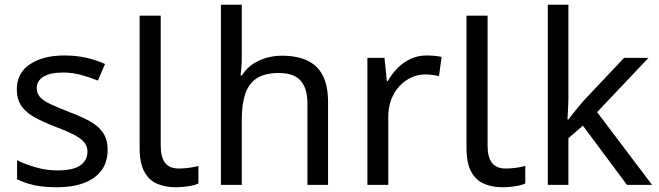

<svg xmlns="http://www.w3.org/2000/svg" viewBox="-20 -780 2780 810"><path d="M434 -148Q434 -96 408 -61Q382 -26 334 -8Q286 10 220 10Q164 10 123.5 1Q83 -8 52 -24V-104Q84 -88 129.5 -74.5Q175 -61 222 -61Q289 -61 319 -82.5Q349 -104 349 -140Q349 -160 338 -176Q327 -192 298.5 -208Q270 -224 217 -244Q165 -264 128 -284Q91 -304 71 -332Q51 -360 51 -404Q51 -472 106.5 -509Q162 -546 252 -546Q301 -546 343.5 -536.5Q386 -527 423 -510L393 -440Q359 -454 322 -464Q285 -474 246 -474Q192 -474 163.5 -456.5Q135 -439 135 -409Q135 -387 148 -371.5Q161 -356 191.5 -341.5Q222 -327 273 -307Q324 -288 360 -268Q396 -248 415 -219.5Q434 -191 434 -148Z M722 10Q678 10 643.5 -4.5Q609 -19 589 -55.5Q569 -92 569 -157V-714H658V-165Q658 -117 676.5 -93Q695 -69 735 -69Q757 -69 780.5 -72.5Q804 -76 817 -80V-6Q803 1 775.5 5.5Q748 10 722 10Z M1000 -537Q1000 -518 998.5 -498Q997 -478 995 -462H1001Q1018 -490 1044 -508Q1070 -526 1102 -535.5Q1134 -545 1168 -545Q1233 -545 1276.5 -524.5Q1320 -504 1342 -461Q1364 -418 1364 -349V0H1277V-343Q1277 -408 1248 -440Q1219 -472 1157 -472Q1097 -472 1063 -449.5Q1029 -427 1014.5 -383.5Q1000 -340 1000 -277V0H912V-760H1000Z M1780 -546Q1795 -546 1812.5 -544.5Q1830 -543 1843 -540L1832 -459Q1819 -462 1803.5 -464Q1788 -466 1774 -466Q1743 -466 1715 -453Q1687 -440 1665 -416.5Q1643 -393 1630.5 -360Q1618 -327 1618 -286V0H1530V-536H1602L1612 -438H1616Q1633 -468 1657 -492.5Q1681 -517 1712 -531.5Q1743 -546 1780 -546Z M2101 10Q2057 10 2022.5 -4.5Q1988 -19 1968 -55.5Q1948 -92 1948 -157V-714H2037V-165Q2037 -117 2055.5 -93Q2074 -69 2114 -69Q2136 -69 2159.5 -72.5Q2183 -76 2196 -80V-6Q2182 1 2154.5 5.5Q2127 10 2101 10Z M2378 -363Q2378 -347 2376.5 -321Q2375 -295 2374 -276H2378Q2384 -284 2396 -299Q2408 -314 2420.5 -329.5Q2433 -345 2442 -355L2613 -536H2716L2499 -307L2731 0H2625L2439 -250L2378 -197V0H2291V-760H2378Z"/></svg>

Font: hexugurmukhi05
Style: Book
Weight: 400
Designer: Jelle Bosma - Monotype Design Team
Foundry: Monotype Imaging Inc.
Version: Version 2.003